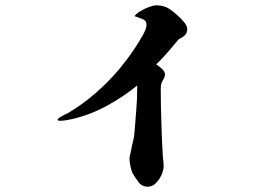

<svg xmlns="http://www.w3.org/2000/svg" viewBox="-20 -641 1040 725"><path d="M687 -532Q687 -517 678 -508Q669 -499 656 -494Q635 -469 614 -444.5Q593 -420 570 -398Q579 -392 591 -381.5Q603 -371 603 -360Q603 -350 595 -338Q587 -326 587 -306Q587 -233 590 -159Q591 -132 592 -104Q593 -76 595 -49Q596 -40 597 -31.5Q598 -23 598 -14Q598 1 590 19Q582 37 568.5 50.5Q555 64 538 64Q516 64 502.5 46Q489 28 480 12Q476 3 472.5 -14Q469 -31 469 -41Q469 -49 471.5 -57.5Q474 -66 475 -74Q478 -91 482.5 -108Q487 -125 488 -143Q491 -184 494.5 -224.5Q498 -265 498 -306Q498 -309 498 -312Q498 -315 498 -318Q445 -275 383.5 -241.5Q322 -208 255 -192Q243 -189 230.5 -187Q218 -185 206 -185Q204 -185 201 -185.5Q198 -186 198 -189Q198 -193 206 -198Q214 -203 223 -207.5Q232 -212 235 -213Q291 -246 340.5 -289Q390 -332 432 -382Q441 -393 457.5 -414.5Q474 -436 490.5 -461Q507 -486 519.5 -508.5Q532 -531 533 -544Q533 -546 533 -547.5Q533 -549 533 -550Q533 -564 516 -570Q499 -576 488 -580Q494 -589 509.5 -598.5Q525 -608 542.5 -614.5Q560 -621 570 -621Q601 -621 623 -605Q632 -599 647.5 -585.5Q663 -572 675 -557.5Q687 -543 687 -532Z"/></svg>

Font: Kaisei Tokumin ExtraBold
Style: Regular
Weight: 800
Designer: Font-Kai, 金井和夫
Foundry: KAZUO KANAI
Version: Version 5.003